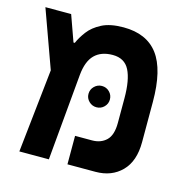

<svg xmlns="http://www.w3.org/2000/svg" viewBox="-91 -679 767 770"><g transform="rotate(15 293.0 -294.5)"><path d="M54.7 0 92.3 -346.7 5.9 -585.9H112.8L151.4 -478H156.7Q167 -502 186.3 -527.6Q205.6 -553.2 240 -571Q274.4 -588.9 330.1 -588.9Q426.3 -588.9 473.4 -526.4Q520.5 -463.9 520.5 -330.1V-163.1Q520.5 -84 479 -42Q437.5 0 370.6 0H254.4V-118.2H324.7Q361.3 -118.2 384 -140.1Q406.7 -162.1 406.7 -212.4V-315.4Q406.7 -391.1 386.5 -430.9Q366.2 -470.7 316.9 -470.7Q269 -470.7 241.9 -443.6Q214.8 -416.5 209.5 -357.9L177.2 0ZM307.1 -251Q289.1 -251 275.9 -263.9Q262.7 -276.9 262.7 -294.9Q262.7 -313.5 275.9 -326.4Q289.1 -339.4 307.1 -339.4Q325.7 -339.4 338.6 -326.4Q351.6 -313.5 351.6 -294.9Q351.6 -276.9 338.6 -263.9Q325.7 -251 307.1 -251Z"/></g></svg>

Font: Cascadia Code SemiBold
Style: Regular
Weight: 600
Monospace: yes
Designer: Aaron Bell
Foundry: Saja Typeworks
Version: Version 2404.023; ttfautohint (v1.8.4)